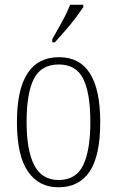

<svg xmlns="http://www.w3.org/2000/svg" viewBox="-20 -786 497 816"><path d="M228 10Q145 10 98.5 -57.5Q52 -125 52 -267Q52 -543 231 -543Q406 -543 406 -267Q406 -124 361 -57Q316 10 228 10ZM229 -21Q304 -21 334 -85Q364 -149 364 -267Q364 -391 333.5 -451.5Q303 -512 230 -512Q155 -512 124 -451Q93 -390 93 -267Q93 -147 125.5 -84Q158 -21 229 -21ZM202 -619Q224 -658 244.5 -695Q265 -732 278 -766H334V-756Q323 -739 302.5 -711.5Q282 -684 257.5 -656Q233 -628 213 -606H202Z"/></svg>

Font: Noto Serif Ethiopic Condensed ExtraLight
Style: Regular
Weight: 200
Width: 3
Designer: Monotype Design Team
Foundry: Monotype Imaging Inc.
Version: Version 2.102; ttfautohint (v1.8.4.7-5d5b)